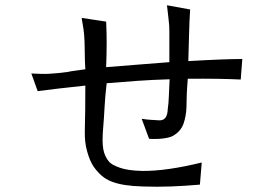

<svg xmlns="http://www.w3.org/2000/svg" viewBox="-20 -661 1040 729"><path d="M894 -359Q816 -363 693 -362Q690 -326 689 -300Q688 -274 688 -255Q687 -221 677 -192Q667 -163 638 -146Q627 -139 601.5 -135.5Q576 -132 546 -134L518 -210Q536 -207 553 -206Q570 -205 586 -204Q616 -204 617 -248Q620 -266 621 -294Q622 -322 624 -360Q557 -358 501.5 -354Q446 -350 385 -345Q379 -293 377 -254Q375 -215 372 -179Q367 -124 372 -95.5Q377 -67 394 -47Q404 -35 435.5 -24Q467 -13 520 -12Q611 -11 746 -44L739 40Q682 45 629 47Q576 49 522 47Q484 46 455 41.5Q426 37 404 28.5Q382 20 365.5 5.5Q349 -9 335 -29Q321 -50 311 -85.5Q301 -121 302 -162Q303 -202 303.5 -244Q304 -286 304 -336Q247 -330 204 -325Q161 -320 123 -315L99 -382Q119 -381 135.5 -380.5Q152 -380 168 -381Q184 -382 200.5 -383.5Q217 -385 238 -388Q251 -391 265 -392.5Q279 -394 304 -398Q302 -429 302 -453Q302 -477 301 -503Q300 -530 297 -550.5Q294 -571 290 -593L383 -579Q385 -540 385 -499Q385 -458 383 -406Q446 -411 502 -415.5Q558 -420 623 -425V-545Q623 -564 620 -588.5Q617 -613 614 -641L702 -625Q699 -583 698 -535Q697 -487 695 -429Q763 -433 814.5 -435Q866 -437 900 -437Z"/></svg>

Font: NanumGothicCoding
Style: Regular
Weight: 400
Monospace: yes
Designer: Kwon Bruce; Nicolas Noh; Sung-woo Choi; Go-un Cha; Soo-hyun Park;
Foundry: NHN Corporation
Version: Version 2.000;PS 1;hotconv 1.0.49;makeotf.lib2.0.14853